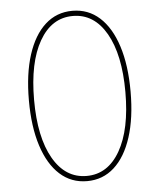

<svg xmlns="http://www.w3.org/2000/svg" viewBox="-53 -783 697 839"><g transform="rotate(-5 295.5 -363.5)"><path d="M295.5 9.9Q226.2 9.9 176.3 -35.2Q126.4 -80.3 99.4 -164.1Q72.4 -247.9 72.4 -363.6Q72.4 -479.4 99.4 -563.2Q126.4 -647 176.3 -692.1Q226.2 -737.2 295.5 -737.2Q364.7 -737.2 414.6 -692.1Q464.5 -647 491.5 -563.2Q518.5 -479.4 518.5 -363.6Q518.5 -247.9 491.5 -164.1Q464.5 -80.3 414.6 -35.2Q364.7 9.9 295.5 9.9ZM295.5 -12.8Q388.5 -12.8 442.1 -106.2Q495.7 -199.6 495.7 -363.6Q495.7 -527.7 442.1 -621.1Q388.5 -714.5 295.5 -714.5Q202.4 -714.5 148.8 -621.1Q95.2 -527.7 95.2 -363.6Q95.2 -199.6 148.8 -106.2Q202.4 -12.8 295.5 -12.8Z"/></g></svg>

Font: Inter Thin BETA
Style: Regular
Weight: 100
Designer: Rasmus Andersson
Foundry: rsms
Version: Version 3.011;git-f93a4a705